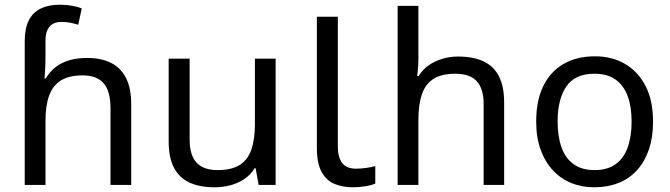

<svg xmlns="http://www.w3.org/2000/svg" viewBox="-20 -785 2846 815"><path d="M85 -611Q85 -665 102.5 -699Q120 -733 153.5 -749Q187 -765 233 -765Q262 -765 286.5 -760.5Q311 -756 327 -749L312 -680Q296 -685 278.5 -688.5Q261 -692 241 -692Q207 -692 190 -671.5Q173 -651 173 -613V-535Q173 -513 171.5 -488Q170 -463 169 -452H174Q193 -483 218.5 -502Q244 -521 277 -530Q310 -539 350 -539Q410 -539 451.5 -518Q493 -497 515 -453.5Q537 -410 537 -343V0H449V-326Q449 -398 420 -431.5Q391 -465 331 -465Q273 -465 238.5 -443.5Q204 -422 188.5 -379Q173 -336 173 -271V0H85Z M1150 -536V0H1078L1065 -71H1061Q1044 -43 1017 -25Q990 -7 958 1.5Q926 10 891 10Q827 10 783.5 -10.5Q740 -31 718 -74Q696 -117 696 -185V-536H785V-191Q785 -127 814 -95Q843 -63 904 -63Q964 -63 998.5 -85.5Q1033 -108 1047.5 -151.5Q1062 -195 1062 -257V-536Z M1478 10Q1434 10 1399.5 -4.5Q1365 -19 1345 -55.5Q1325 -92 1325 -157V-714H1414V-165Q1414 -117 1432.5 -93Q1451 -69 1491 -69Q1513 -69 1536.5 -72.5Q1560 -76 1573 -80V-6Q1559 1 1531.5 5.5Q1504 10 1478 10Z M1756 -537Q1756 -518 1754.5 -498Q1753 -478 1751 -462H1757Q1774 -490 1800 -508Q1826 -526 1858 -535.5Q1890 -545 1924 -545Q1989 -545 2032.5 -524.5Q2076 -504 2098 -461Q2120 -418 2120 -349V0H2033V-343Q2033 -408 2004 -440Q1975 -472 1913 -472Q1853 -472 1819 -449.5Q1785 -427 1770.5 -383.5Q1756 -340 1756 -277V0H1668V-760H1756Z M2752 -269Q2752 -202 2734.5 -150.5Q2717 -99 2684.5 -63Q2652 -27 2605.5 -8.5Q2559 10 2502 10Q2449 10 2404 -8.5Q2359 -27 2326 -63Q2293 -99 2274.5 -150.5Q2256 -202 2256 -269Q2256 -358 2286 -419.5Q2316 -481 2372 -513.5Q2428 -546 2505 -546Q2578 -546 2633.5 -513.5Q2689 -481 2720.5 -419.5Q2752 -358 2752 -269ZM2347 -269Q2347 -206 2363.5 -159.5Q2380 -113 2415 -88Q2450 -63 2504 -63Q2558 -63 2593 -88Q2628 -113 2644.5 -159.5Q2661 -206 2661 -269Q2661 -333 2644 -378Q2627 -423 2592.5 -447.5Q2558 -472 2503 -472Q2421 -472 2384 -418Q2347 -364 2347 -269Z"/></svg>

Font: lbangla25
Style: Book
Weight: 400
Designer: Jelle Bosma - Monotype Design Team
Foundry: Monotype Imaging Inc.
Version: Version 2.003